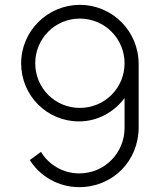

<svg xmlns="http://www.w3.org/2000/svg" viewBox="-20 -755 660 790"><path d="M308.5 -735C176 -735 67 -627.5 67 -494.5C67 -362 172.5 -255.5 305 -255.5C381.5 -255.5 449 -293.5 492.5 -351.5V-227.5C492.5 -128.5 413 -41.5 306 -41.5C239.5 -41.5 181 -77 148.5 -130L102.5 -96.5C145.5 -28.5 221 15 306 15C444 15 550.5 -92.5 550.5 -231V-491C550.5 -627 442.5 -735 308.5 -735ZM308.5 -311C206.5 -311 125 -392.5 125 -494.5C125 -596.5 206.5 -678.5 308.5 -678.5C410.5 -678.5 492.5 -596.5 492.5 -494.5C492.5 -392.5 410.5 -311 308.5 -311Z"/></svg>

Font: Hauora Light
Style: Regular
Weight: 300
Designer: Wayne Shih
Foundry: WCYS
Version: Version 1.001;hotconv 1.0.109;makeotfexe 2.5.65596